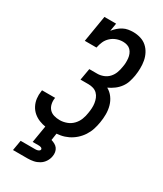

<svg xmlns="http://www.w3.org/2000/svg" viewBox="-235 -831 969 1139"><g transform="rotate(30 250.0 -261.5)"><path d="M208 8Q182 8 157.5 4.5Q133 1 110.5 -8Q88 -17 70 -32.5Q52 -48 41 -69.5Q30 -91 27 -115.5Q24 -140 28 -165Q28 -167 28.5 -169Q29 -171 29 -173H119Q119 -172 118.5 -171Q118 -170 118 -169Q115 -149 119.5 -129.5Q124 -110 136.5 -96.5Q149 -83 168 -77.5Q187 -72 208 -72Q231 -72 254.5 -80.5Q278 -89 295.5 -107Q313 -125 322 -148Q331 -171 334 -194Q337 -211 338 -228.5Q339 -246 336.5 -262.5Q334 -279 328 -294Q322 -309 310.5 -320.5Q299 -332 283 -337Q267 -342 250 -342H195L209 -422H264Q284 -422 305 -430Q326 -438 341 -454.5Q356 -471 363.5 -491.5Q371 -512 374 -533Q377 -548 377.5 -563Q378 -578 376.5 -592.5Q375 -607 369.5 -620.5Q364 -634 354.5 -644Q345 -654 331 -658.5Q317 -663 302 -663Q280 -663 259 -655.5Q238 -648 221 -632.5Q204 -617 195 -596.5Q186 -576 182 -554H102L132 -735H212L203 -681Q214 -695 228 -707.5Q242 -720 258 -728.5Q274 -737 291.5 -740Q309 -743 326 -743Q352 -743 376.5 -735.5Q401 -728 419 -712Q437 -696 448.5 -674Q460 -652 464.5 -627.5Q469 -603 468.5 -576.5Q468 -550 464 -525Q460 -502 453 -480Q446 -458 431.5 -438.5Q417 -419 397.5 -404.5Q378 -390 356 -380Q380 -367 396.5 -344.5Q413 -322 420.5 -295Q428 -268 428 -239Q428 -210 423 -181Q419 -156 411 -131Q403 -106 388 -83Q373 -60 352.5 -42Q332 -24 308 -12.5Q284 -1 258.5 3.5Q233 8 208 8ZM57 220 69 150H169Q173 150 177.5 149.5Q182 149 186.5 147.5Q191 146 195 143Q199 140 200 135Q201 131 198 127.5Q195 124 191 122.5Q187 121 182.5 120.5Q178 120 174 120H134L154 0H233L225 54Q238 58 250 64.5Q262 71 269.5 81.5Q277 92 279.5 106Q282 120 279 135Q276 154 264.5 172Q253 190 235 201Q217 212 197 216Q177 220 157 220Z"/></g></svg>

Font: Iosevka Curly Slab MdObl
Style: Regular
Weight: 500
Italic angle: -9°
Monospace: yes
Designer: Belleve Invis
Foundry: Belleve Invis
Version: Version 11.0.0; ttfautohint (v1.8.3)